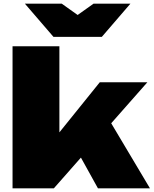

<svg xmlns="http://www.w3.org/2000/svg" viewBox="-20 -1021 833 1041"><path d="M302 -197 234 -219 521 -575H779L272 0H48V-770H302ZM357 -278 553 -403 793 0H511ZM532 -821H270L115 -1001H315L461 -897H341L487 -1001H687Z"/></svg>

Font: Unbounded Black
Style: Regular
Weight: 900
Designer: Luke Prowse, Jean-Baptiste Morizot, Fátima Lázaro, Florian Runge
Foundry: NaN
Version: Version 1.701;gftools[0.9.28.dev5+ged2979d]